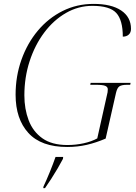

<svg xmlns="http://www.w3.org/2000/svg" viewBox="-20 -744 700 985"><path d="M325 10Q191 10 125.5 -62Q60 -134 60 -258Q60 -353 90 -437.5Q120 -522 174 -586.5Q228 -651 301 -687.5Q374 -724 460 -724Q552 -724 602 -690Q652 -656 652 -596Q652 -577 640.5 -566.5Q629 -556 610 -556Q610 -641 576.5 -677.5Q543 -714 454 -714Q382 -714 318.5 -677.5Q255 -641 207 -577Q159 -513 132 -430Q105 -347 105 -255Q105 -185 127 -127Q149 -69 197.5 -34.5Q246 0 326 0Q369 0 409.5 -9Q450 -18 479 -34L532 -271Q533 -277 533 -286Q533 -298 520 -303.5Q507 -309 472 -309H443L445 -319H650L648 -309H633Q604 -309 592.5 -301Q581 -293 575 -267L522 -33Q473 -12 425.5 -1Q378 10 325 10ZM203 213Q219 179 235.5 138.5Q252 98 265 61H304L303 71Q292 92 276 119.5Q260 147 242.5 174Q225 201 211 221H202Z"/></svg>

Font: Noto Serif Display ExtraLight
Style: Italic
Weight: 200
Italic angle: -12°
Designer: Monotype Design Team
Foundry: Monotype Imaging Inc.
Version: Version 2.009